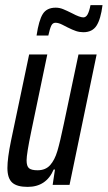

<svg xmlns="http://www.w3.org/2000/svg" viewBox="-20 -723 421 751"><path d="M9 -66Q9 -104 23 -172L94 -510H165L102 -208Q84 -121 84 -96Q84 -73 93.5 -65Q103 -57 127 -57Q158 -57 176 -77Q194 -97 204.5 -132.5Q215 -168 230 -240L287 -510H358L252 0H186L195 -60H190Q161 8 88 8Q46 8 27.5 -9Q9 -26 9 -66ZM198 -693Q213 -693 227.5 -687Q242 -681 262 -671Q292 -655 306 -655Q316 -655 322.5 -666.5Q329 -678 334 -703H381Q374 -648 357.5 -622.5Q341 -597 306 -597Q291 -597 277.5 -601.5Q264 -606 244 -616Q240 -618 224.5 -626Q209 -634 197 -634Q186 -634 180.5 -622.5Q175 -611 169 -584H123Q132 -644 147.5 -668.5Q163 -693 198 -693Z"/></svg>

Font: Saira Ultra Condensed Medium
Style: Italic
Weight: 500
Width: 1
Italic angle: -12°
Designer: Hector Gatti with collaboration of the Omnibus-Type team
Foundry: Omnibus-Type
Version: Version 1.001; ttfautohint (v1.8)